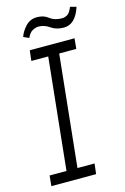

<svg xmlns="http://www.w3.org/2000/svg" viewBox="-122 -856 593 912"><g transform="rotate(-15 174.5 -400.0)"><path d="M94 -707 67 -719Q75 -744 97.5 -768.5Q120 -793 154 -793Q187 -793 209.5 -775Q232 -757 269 -757Q282 -757 295 -764.5Q308 -772 319 -800L349 -792Q323 -712 266 -712Q229 -712 203.5 -730Q178 -748 150 -748Q137 -748 121 -740Q105 -732 94 -707ZM18 -51H101L158 -599H75L81 -650H301L296 -599H212L155 -51H239L233 0H13Z"/></g></svg>

Font: Zilla Slab Light
Style: Italic
Weight: 300
Italic angle: -6°
Designer: Typotheque.com
Foundry: Typotheque type foundry
Version: Version 1.1; 2017; ttfautohint (v1.6)